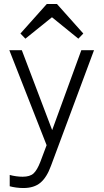

<svg xmlns="http://www.w3.org/2000/svg" viewBox="-20 -732 522 968"><path d="M98 216Q80 216 61.5 213.5Q43 211 29 207V150Q43 154 60.5 156.5Q78 159 94 159Q131 159 149 142.5Q167 126 183 85L215 0L27 -479H90L243 -76L390 -479H454L237 104Q216 162 184 189Q152 216 98 216ZM216 -712H267L400 -563L375 -537L242 -645L108 -537L83 -563Z"/></svg>

Font: Zen Kaku Gothic New
Style: Regular
Weight: 400
Designer: Yoshimichi Ohira
Foundry: Positype
Version: Version 1.001